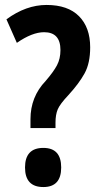

<svg xmlns="http://www.w3.org/2000/svg" viewBox="-20 -744 401 775"><path d="M204 -227V-249Q204 -281 213 -302.5Q222 -324 256 -360Q299 -407 321.5 -448Q344 -489 344 -553Q344 -633 299 -678.5Q254 -724 168 -724Q85 -724 6 -666L48 -571Q110 -614 158 -614Q224 -614 224 -542Q224 -507 210 -480.5Q196 -454 164 -417Q103 -353 103 -263V-227ZM155 11Q227 11 227 -68Q227 -147 155 -147Q81 -147 81 -68Q81 11 155 11Z"/></svg>

Font: Noto Sans UI Condensed
Style: Bold
Weight: 700
Width: 3
Designer: Monotype Design Team
Foundry: Monotype Imaging Inc.
Version: 1.001